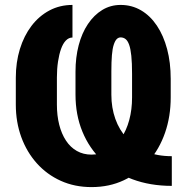

<svg xmlns="http://www.w3.org/2000/svg" viewBox="-20 -741 760 771"><path d="M669.9 -113.8V5.4Q583 5.4 511.7 -21.2Q440.4 -47.9 389.4 -96.7Q338.4 -145.5 310.8 -212.6Q283.2 -279.8 283.2 -361.3V-453.6Q283.2 -510.3 295.9 -559.1Q308.6 -607.9 333 -644.3Q357.4 -680.7 390.6 -700.9Q423.8 -721.2 464.4 -721.2Q509.3 -721.2 546.4 -699.5Q583.5 -677.7 610.1 -637.9Q636.7 -598.1 651.1 -543.9Q665.5 -489.7 665.5 -424.3V-349.6Q665.5 -273.4 642.8 -208Q620.1 -142.6 577.6 -93.5Q535.2 -44.4 477.1 -17.1Q418.9 10.3 347.7 10.3Q279.8 10.3 224.1 -14.9Q168.5 -40 127.9 -85.2Q87.4 -130.4 65.4 -190.7Q43.5 -251 43.5 -320.8V-428.7Q43.5 -490.7 59.8 -543.9Q76.2 -597.2 106.4 -637Q136.7 -676.8 178.5 -699Q220.2 -721.2 271 -721.2V-590.3Q256.3 -590.3 244.6 -578.4Q232.9 -566.4 225.1 -544.4Q217.3 -522.5 212.9 -493.2Q208.5 -463.9 208.5 -429.7V-320.8Q208.5 -276.9 217.8 -240.2Q227.1 -203.6 244.9 -176.5Q262.7 -149.4 288.6 -134.8Q314.5 -120.1 347.7 -120.1Q384.8 -120.1 414.8 -137.5Q444.8 -154.8 466.3 -186Q487.8 -217.3 499 -259Q510.3 -300.8 510.3 -349.6V-444.8Q510.3 -488.8 507.3 -517.1Q504.4 -545.4 498.5 -561.5Q492.7 -577.6 484.1 -584.2Q475.6 -590.8 464.4 -590.8Q455.6 -590.8 448.7 -584Q441.9 -577.1 436.8 -561.5Q431.6 -545.9 429.4 -519.5Q427.2 -493.2 427.2 -454.1V-360.4Q427.2 -308.6 443.1 -263.7Q459 -218.8 490.2 -185.1Q521.5 -151.4 566.4 -132.6Q611.3 -113.8 669.9 -113.8Z"/></svg>

Font: Roboto Condensed ExtraBold
Style: Regular
Weight: 800
Designer: Christian Robertson
Foundry: Google
Version: Version 3.008; 2023